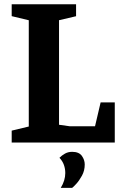

<svg xmlns="http://www.w3.org/2000/svg" viewBox="-20 -668 563 900"><path d="M34.8 0V-55.7L114.9 -74.9V-573.1L34.8 -592.3V-648H336.6V-592L256.7 -573.3V-83.2L307.9 -76H425.4L451.7 -188.1H518V0ZM264.8 212.5Q286 178.1 286 143.2Q286 123 279.5 104.9Q273 86.7 258.7 71.6Q269.7 60.4 284.6 52Q299.5 43.7 318.3 43.7Q350.1 43.7 363.7 62.6Q377.2 81.4 377.2 103.1Q377.2 131.6 364.3 155.2Q351.4 178.8 337.5 193.8Q323.6 208.9 318.3 212.5Z"/></svg>

Font: Faustina Light
Style: Regular
Weight: 300
Designer: Alfonso Garcia
Foundry: http://www.omnibus-type.com
Version: Version 1.200